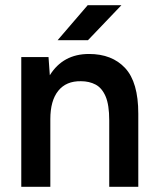

<svg xmlns="http://www.w3.org/2000/svg" viewBox="-20 -720 604 740"><path d="M62 0V-500H167L172 -430Q223 -512 323 -512Q412 -512 462.5 -457.5Q513 -403 513 -282V0H401V-256Q401 -316 387 -348.5Q373 -381 348.5 -394Q324 -407 292 -407Q235 -408 204.5 -370Q174 -332 174 -261V0ZM202 -565 318 -700H448L319 -565Z"/></svg>

Font: Figtree SemiBold
Style: Regular
Weight: 600
Designer: Erik Kennedy
Foundry: Erik Kennedy
Version: Version 2.001; ttfautohint (v1.8.4.7-5d5b);gftools[0.9.27]